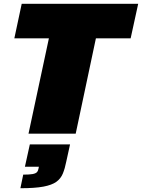

<svg xmlns="http://www.w3.org/2000/svg" viewBox="-20 -708 752 1017"><path d="M131 0 239 -505H56L95 -688H712L672 -505H488L381 0ZM88 289 103 217Q136 217 152.5 214Q169 211 175.5 204Q182 197 184 185L186 175H112L138 57H351L331 148Q324 184 313 211Q302 238 278.5 255Q255 272 210 280.5Q165 289 88 289Z"/></svg>

Font: Saira SemiExpanded Black
Style: Italic
Weight: 900
Width: 6
Italic angle: -12°
Designer: Hector Gatti with collaboration of the Omnibus-Type team
Foundry: Omnibus-Type
Version: Version 1.101